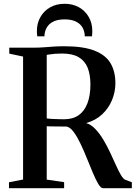

<svg xmlns="http://www.w3.org/2000/svg" viewBox="-20 -995 717 1015"><path d="M27.5 0V-31.5L102 -46V-696L29 -711.5V-743H158.5Q187 -743 212.8 -745Q238.5 -747 264.5 -748.8Q290.5 -750.5 320 -750.5Q420.5 -750.5 479.8 -727.2Q539 -704 564.5 -660.5Q590 -617 590 -555Q590 -509.5 572.2 -466.2Q554.5 -423 520.2 -390.8Q486 -358.5 435.5 -344.5Q461.5 -336.5 484 -313Q506.5 -289.5 526 -257Q545.5 -224.5 562 -189.2Q578.5 -154 592.5 -122.8Q606.5 -91.5 618.8 -70.5Q631 -49.5 641.5 -45L677 -31.5V0H525Q513 0 499.8 -22.2Q486.5 -44.5 471.5 -80Q456.5 -115.5 440.2 -156Q424 -196.5 406.5 -233.5Q389 -270.5 370.5 -296Q352 -321.5 332.5 -326Q322 -326 307.2 -326.2Q292.5 -326.5 277.2 -326.5Q262 -326.5 248.5 -326.8Q235 -327 227 -327.5V-45.5L319 -32V0ZM318.5 -364.5Q365 -364.5 395.8 -386Q426.5 -407.5 442.2 -448.8Q458 -490 458 -548.5Q458 -600 443.5 -636.5Q429 -673 396.2 -692.5Q363.5 -712 308 -712Q286.5 -712 271.8 -710.8Q257 -709.5 246.5 -707.8Q236 -706 227 -705V-369Q239.5 -367 257.2 -366.2Q275 -365.5 292 -365Q309 -364.5 318.5 -364.5ZM321.5 -975Q364.5 -975 397.5 -956.5Q430.5 -938 449.2 -905.2Q468 -872.5 468 -830.5Q468 -823 467.5 -816.8Q467 -810.5 466 -803H428Q428 -807.5 427.8 -812.5Q427.5 -817.5 426 -822.5Q422.5 -842 410.5 -857.8Q398.5 -873.5 376.8 -883Q355 -892.5 321.5 -892.5Q288.5 -892.5 266.8 -883Q245 -873.5 233 -857.8Q221 -842 217 -822.5Q216 -817.5 215.5 -812.5Q215 -807.5 215 -803H177Q176 -810.5 175.5 -816.8Q175 -823 175 -830.5Q175 -872.5 193.8 -905.2Q212.5 -938 245.5 -956.5Q278.5 -975 321.5 -975Z"/></svg>

Font: Merriweather 96pt SemiBold
Style: Regular
Weight: 600
Version: Version 2.100